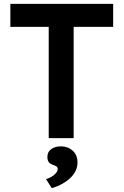

<svg xmlns="http://www.w3.org/2000/svg" viewBox="-20 -720 644 1001"><path d="M234 0V-580H34V-700H570V-580H364V0ZM220 214Q234 210 248.5 201.5Q263 193 272 182Q281 171 281 160Q281 154 276.5 149.5Q272 145 260 141Q241 135 234 125Q227 115 227 98Q227 72 247 57.5Q267 43 298 43Q334 43 359 65.5Q384 88 384 127Q384 150 374.5 170Q365 190 347.5 207Q330 224 305 238Q280 252 250 261Z"/></svg>

Font: Mach Medium
Style: Regular
Weight: 500
Version: Version 1.002